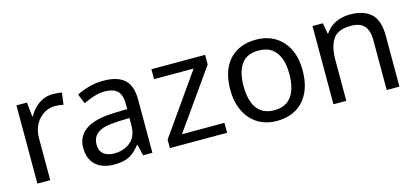

<svg xmlns="http://www.w3.org/2000/svg" viewBox="-51 -904 2750 1271"><g transform="rotate(-15 1323.5 -268.0)"><path d="M335 -546Q350 -546 367.5 -544.5Q385 -543 398 -540L387 -459Q374 -462 358.5 -464Q343 -466 329 -466Q298 -466 270 -453Q242 -440 220 -416.5Q198 -393 185.5 -360Q173 -327 173 -286V0H85V-536H157L167 -438H171Q188 -468 212 -492.5Q236 -517 267 -531.5Q298 -546 335 -546Z M681 -545Q779 -545 826 -502Q873 -459 873 -365V0H809L792 -76H788Q765 -47 740.5 -27.5Q716 -8 684.5 1Q653 10 608 10Q560 10 521.5 -7Q483 -24 461 -59.5Q439 -95 439 -149Q439 -229 502 -272.5Q565 -316 696 -320L787 -323V-355Q787 -422 758 -448Q729 -474 676 -474Q634 -474 596 -461.5Q558 -449 525 -433L498 -499Q533 -518 581 -531.5Q629 -545 681 -545ZM707 -259Q607 -255 568.5 -227Q530 -199 530 -148Q530 -103 557.5 -82Q585 -61 628 -61Q696 -61 741 -98.5Q786 -136 786 -214V-262Z M1385 0H993V-58L1281 -468H1010V-536H1378V-470L1094 -68H1385Z M1975 -269Q1975 -202 1957.5 -150.5Q1940 -99 1907.5 -63Q1875 -27 1828.5 -8.5Q1782 10 1725 10Q1672 10 1627 -8.5Q1582 -27 1549 -63Q1516 -99 1497.5 -150.5Q1479 -202 1479 -269Q1479 -358 1509 -419.5Q1539 -481 1595 -513.5Q1651 -546 1728 -546Q1801 -546 1856.5 -513.5Q1912 -481 1943.5 -419.5Q1975 -358 1975 -269ZM1570 -269Q1570 -206 1586.5 -159.5Q1603 -113 1638 -88Q1673 -63 1727 -63Q1781 -63 1816 -88Q1851 -113 1867.5 -159.5Q1884 -206 1884 -269Q1884 -333 1867 -378Q1850 -423 1815.5 -447.5Q1781 -472 1726 -472Q1644 -472 1607 -418Q1570 -364 1570 -269Z M2372 -546Q2468 -546 2517 -499.5Q2566 -453 2566 -349V0H2479V-343Q2479 -408 2450 -440Q2421 -472 2359 -472Q2270 -472 2236 -422Q2202 -372 2202 -278V0H2114V-536H2185L2198 -463H2203Q2221 -491 2247.5 -509.5Q2274 -528 2306 -537Q2338 -546 2372 -546Z"/></g></svg>

Font: ltelugu25
Style: Book
Weight: 400
Designer: Jelle Bosma - Monotype Design Team
Foundry: Monotype Imaging Inc.
Version: Version 2.003